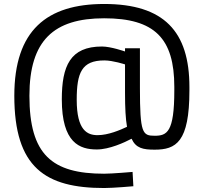

<svg xmlns="http://www.w3.org/2000/svg" viewBox="-20 -743 1025 966"><path d="M933 -305C933 -585 805 -723 504 -723C216 -723 52 -591 52 -261C52 100 208 203 504 203C552 203 651 194 651 194L647 122C647 122 544 131 504 131C241 131 128 35 128 -261C128 -540 251 -651 504 -651C758 -651 857 -550 857 -306V-288C857 -77 820 -60 758 -60C697 -60 684 -72 684 -300V-500H609V-484C609 -484 538 -509 493 -509C333 -509 291 -411 291 -243C291 -24 381 9 467 9C530 9 606 -26 642 -45C664 3 700 10 758 10C865 10 933 -27 933 -288ZM471 -63C420 -63 366 -86 366 -241C366 -377 391 -439 505 -439C548 -439 609 -419 609 -419V-276C609 -199 612 -145 619 -105C585 -89 525 -63 471 -63Z"/></svg>

Font: TitilliumText22L
Style: 400 wt
Weight: 400
Designer: Campivisivi
Foundry: Campivisivi
Version: 1.000